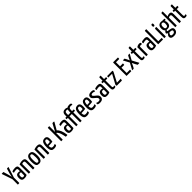

<svg xmlns="http://www.w3.org/2000/svg" viewBox="946 -3780 7017 7017"><g transform="rotate(-45 4454.0 -271.5)"><path d="M207.3 -234.3 161.1 -234.6 6 -687.2Q3.7 -694.1 7.3 -696.7Q10.9 -699.4 31.1 -699.7Q51.4 -700 98.1 -700L137.6 -562.7Q145.2 -538.7 153.5 -507.5Q161.9 -476.4 169.3 -445.2Q176.6 -414.1 181.5 -389.4Q186.5 -364.8 187.1 -353.7Q188.4 -364.8 193.4 -389.4Q198.3 -414.1 205.8 -445.2Q213.3 -476.4 221.7 -507.9Q230.1 -539.3 237.3 -563.3L272.2 -685.3Q274.5 -692.8 278.9 -695.8Q283.3 -698.7 301 -699.4Q318.6 -700 359.8 -700ZM144 0V-342.4H225V-16.5Q225 -8.2 221.8 -4.9Q218.5 -1.6 201.8 -0.8Q185.2 0 144 0Z M482.9 10Q455.2 10.4 429.7 5.7Q404.2 1.1 383.9 -14.2Q363.5 -29.5 351.7 -60Q339.8 -90.5 339.8 -142.1Q339.8 -194.2 350.9 -226.5Q362 -258.8 381.1 -276.3Q400.3 -293.8 424.1 -299.9Q448 -306.1 473.1 -306.1Q489.4 -306.1 510.6 -303.2Q531.9 -300.4 546.6 -292.8Q546.6 -292.8 546.6 -306.8Q546.6 -320.8 546.6 -339.4Q546.6 -358 546.6 -372Q546.6 -395.6 539.5 -408.4Q532.3 -421.1 518.5 -426.4Q504.8 -431.6 484.6 -431.6Q446.3 -431.6 410.2 -424.7Q374.1 -417.8 351.9 -408.8Q345.3 -421.3 343 -433.8Q340.8 -446.3 340.8 -455.5Q340.8 -463.1 343.4 -471.1Q346 -479.2 351.6 -482.8Q364.7 -491.1 406 -500.6Q447.3 -510 504.5 -510Q568.9 -510 598.3 -483.2Q627.6 -456.4 627.6 -388.4V-334.7Q627.6 -277.7 627.3 -220.3Q626.9 -162.9 625.9 -112.6Q624.9 -62.2 622.3 -24.1Q601.9 -11.9 566.8 -1Q531.7 10 482.9 10ZM490.5 -58Q507 -58 522.1 -63.2Q537.1 -68.3 543.2 -74.7Q544.6 -91.4 545.4 -119Q546.3 -146.6 546.5 -177.9Q546.6 -209.2 546.6 -236.2Q536.7 -241.2 523.4 -243.2Q510.1 -245.2 499.5 -245.2Q484.5 -245.2 470.9 -241.5Q457.4 -237.9 447 -227.3Q436.7 -216.7 430.7 -196.8Q424.7 -176.9 424.7 -144.4Q424.7 -116.9 429.4 -100Q434 -83.1 442.8 -73.7Q451.6 -64.3 463.9 -61.2Q476.2 -58 490.5 -58Z M710 0V-475.9Q729.9 -485 756.7 -492.7Q783.5 -500.4 812.8 -505.2Q842.1 -510 868.5 -510Q921.3 -510 951.9 -496.7Q982.5 -483.5 995.7 -454.2Q1009 -425 1009 -376.4V-16.5Q1009 -8.2 1005.1 -4.9Q1001.2 -1.6 983.8 -0.8Q966.5 0 925.4 0V-352.3Q925.4 -399.4 914.3 -419.4Q903.2 -439.4 865.6 -439.4Q849.3 -439.4 828.2 -435Q807.1 -430.6 791 -421.4V-16.5Q791 -8.2 787.4 -4.9Q783.8 -1.6 766.8 -0.8Q749.8 0 710 0Z M1241 10Q1203.1 10 1173.6 0.7Q1144.2 -8.6 1124.1 -35.6Q1104.1 -62.6 1094.1 -114.1Q1084 -165.6 1084 -249.9Q1084 -387.4 1128.3 -448.7Q1172.5 -510 1250.4 -510Q1303.3 -510 1337.7 -488.1Q1372 -466.3 1388.8 -410.3Q1405.7 -354.2 1405.7 -252.5Q1405.7 -112.8 1363.7 -51.4Q1321.6 10 1241 10ZM1243.3 -58.7Q1265.3 -58.7 1281.9 -74.5Q1298.5 -90.3 1308 -132.3Q1317.6 -174.3 1317.6 -252Q1317.6 -331.8 1310 -372.5Q1302.4 -413.3 1287 -427.3Q1271.6 -441.3 1247.5 -441.3Q1225.2 -441.3 1208.1 -425.6Q1191 -409.9 1181.6 -368Q1172.2 -326.2 1172.2 -248.1Q1172.2 -186.6 1177 -148.6Q1181.7 -110.6 1190.5 -91.4Q1199.2 -72.2 1212.9 -65.4Q1226.5 -58.7 1243.3 -58.7Z M1478 0V-475.9Q1497.9 -485 1524.7 -492.7Q1551.5 -500.4 1580.8 -505.2Q1610.1 -510 1636.5 -510Q1689.3 -510 1719.9 -496.7Q1750.5 -483.5 1763.7 -454.2Q1777 -425 1777 -376.4V-16.5Q1777 -8.2 1773.1 -4.9Q1769.2 -1.6 1751.8 -0.8Q1734.5 0 1693.4 0V-352.3Q1693.4 -399.4 1682.3 -419.4Q1671.2 -439.4 1633.6 -439.4Q1617.3 -439.4 1596.2 -435Q1575.1 -430.6 1559 -421.4V-16.5Q1559 -8.2 1555.4 -4.9Q1551.8 -1.6 1534.8 -0.8Q1517.8 0 1478 0Z M2014.4 10Q1979.7 10 1950.4 0.6Q1921 -8.9 1899.6 -33.8Q1878.2 -58.8 1866.4 -104.9Q1854.5 -151.1 1854.5 -224.2Q1854.5 -318.1 1869.6 -374.9Q1884.6 -431.8 1910 -460.8Q1935.4 -489.8 1967.2 -499.9Q1999 -510 2031.9 -510Q2094.7 -510 2126.8 -469.9Q2158.9 -429.8 2158.9 -349.5Q2158.9 -315.9 2156.4 -281.1Q2153.9 -246.3 2147.3 -219.4Q2112.7 -212.4 2070.8 -209Q2028.9 -205.7 1990.8 -204.4Q1952.7 -203 1928.3 -203.2Q1904 -203.4 1904 -203.4L1905.2 -269.5Q1905.2 -269.5 1924 -269Q1942.7 -268.5 1970.6 -268.8Q1998.4 -269.2 2026.9 -271.7Q2055.4 -274.2 2075.2 -280Q2077.8 -293.9 2078.8 -309.9Q2079.8 -325.9 2079.8 -340.1Q2079.5 -394.4 2067.6 -416.6Q2055.7 -438.7 2022.6 -438.7Q2005.7 -438.7 1990.3 -429.5Q1975 -420.2 1963.1 -396.9Q1951.3 -373.5 1944.7 -332.4Q1938.1 -291.3 1938.1 -227.4Q1938.1 -180 1943.6 -149.2Q1949.1 -118.5 1960.3 -101.1Q1971.6 -83.6 1989.5 -76.3Q2007.4 -69.1 2031.6 -69.1Q2062.1 -69.1 2091.4 -77.3Q2120.7 -85.5 2145.3 -100.2Q2149.6 -88.4 2151.3 -72.7Q2152.9 -57 2152.9 -45Q2152.9 -29.5 2133.8 -16.9Q2114.6 -4.4 2083.3 2.8Q2052 10 2014.4 10Z M2676.9 1.6Q2663.5 1.6 2649.3 1Q2635.1 0.4 2620.5 -0.6Q2609.5 -59.3 2598.4 -107.6Q2587.3 -155.8 2574.4 -194.9Q2561.6 -234 2545.1 -264.5Q2528.6 -295 2507.6 -317.6Q2495.2 -331.3 2479.8 -339.4Q2464.4 -347.4 2449 -350.5V-365L2626.1 -695.1Q2640.4 -698.7 2654 -699.7Q2667.5 -700.6 2678 -700.6Q2722.9 -700.6 2711.2 -677.2L2550 -397.8Q2609.5 -352.8 2650 -257.3Q2690.4 -161.8 2709.8 -18.2Q2710.8 -7.3 2704.4 -2.8Q2698 1.6 2676.9 1.6ZM2385.1 0V-683.5Q2385.1 -691.8 2388.7 -695.1Q2392.3 -698.4 2409.3 -699.2Q2426.2 -700 2467.4 -700V-16.5Q2467.4 -8.2 2464.1 -4.9Q2460.8 -1.6 2443.5 -0.8Q2426.2 0 2385.1 0Z M2903.9 10Q2876.2 10.4 2850.7 5.7Q2825.2 1.1 2804.9 -14.2Q2784.5 -29.5 2772.7 -60Q2760.8 -90.5 2760.8 -142.1Q2760.8 -194.2 2771.9 -226.5Q2783 -258.8 2802.1 -276.3Q2821.3 -293.8 2845.1 -299.9Q2869 -306.1 2894.1 -306.1Q2910.4 -306.1 2931.6 -303.2Q2952.9 -300.4 2967.6 -292.8Q2967.6 -292.8 2967.6 -306.8Q2967.6 -320.8 2967.6 -339.4Q2967.6 -358 2967.6 -372Q2967.6 -395.6 2960.5 -408.4Q2953.3 -421.1 2939.5 -426.4Q2925.8 -431.6 2905.6 -431.6Q2867.3 -431.6 2831.2 -424.7Q2795.1 -417.8 2772.9 -408.8Q2766.3 -421.3 2764 -433.8Q2761.8 -446.3 2761.8 -455.5Q2761.8 -463.1 2764.4 -471.1Q2767 -479.2 2772.6 -482.8Q2785.7 -491.1 2827 -500.6Q2868.3 -510 2925.5 -510Q2989.9 -510 3019.3 -483.2Q3048.6 -456.4 3048.6 -388.4V-334.7Q3048.6 -277.7 3048.3 -220.3Q3047.9 -162.9 3046.9 -112.6Q3045.9 -62.2 3043.3 -24.1Q3022.9 -11.9 2987.8 -1Q2952.7 10 2903.9 10ZM2911.5 -58Q2928 -58 2943.1 -63.2Q2958.1 -68.3 2964.2 -74.7Q2965.6 -91.4 2966.4 -119Q2967.3 -146.6 2967.5 -177.9Q2967.6 -209.2 2967.6 -236.2Q2957.7 -241.2 2944.4 -243.2Q2931.1 -245.2 2920.5 -245.2Q2905.5 -245.2 2891.9 -241.5Q2878.4 -237.9 2868 -227.3Q2857.7 -216.7 2851.7 -196.8Q2845.7 -176.9 2845.7 -144.4Q2845.7 -116.9 2850.4 -100Q2855 -83.1 2863.8 -73.7Q2872.6 -64.3 2884.9 -61.2Q2897.2 -58 2911.5 -58Z M3161.3 0V-431.3H3092.5Q3092.5 -463.7 3093.3 -478.1Q3094.1 -492.5 3098.7 -496.2Q3103.3 -500 3113.5 -500H3161.3V-569.3Q3161.3 -625.6 3177.2 -658.6Q3193 -691.6 3217.9 -708Q3242.7 -724.5 3269.7 -729.4Q3296.7 -734.4 3318.2 -734.4Q3354.8 -734.4 3385.5 -722.4Q3416.3 -710.4 3437.6 -693.1L3389.6 -644.6Q3375.7 -654.6 3359.3 -659.8Q3342.9 -665 3318.6 -665Q3308.8 -665 3295.9 -662.7Q3283 -660.3 3271 -652.3Q3258.9 -644.4 3250.6 -626.4Q3242.3 -608.5 3242.3 -577.6V-500H3341.6Q3341.6 -468.3 3340.5 -453.6Q3339.3 -438.8 3336 -435.1Q3332.7 -431.3 3324.5 -431.3H3242.3V-16.5Q3242.3 -16.5 3240.3 -8.2Q3238.3 0 3225.8 0ZM3364 0V-431.3H3302.2Q3302.2 -463.7 3303 -478.1Q3303.8 -492.5 3308.4 -496.2Q3313 -500 3323.2 -500H3364V-560.5Q3364 -619.9 3379.8 -655.6Q3395.7 -691.2 3421 -709Q3446.3 -726.8 3475.7 -732.8Q3505.1 -738.7 3532 -738.7Q3581.3 -738.7 3603 -727.2Q3624.6 -715.6 3624.6 -692.1Q3624.6 -686.2 3622.3 -674.9Q3620 -663.7 3616 -653.2Q3597.4 -660.8 3579.6 -663.1Q3561.7 -665.5 3544.9 -665.5Q3525.2 -665.5 3507.3 -662.1Q3489.5 -658.8 3475.4 -648.6Q3461.2 -638.5 3453.1 -619Q3445 -599.5 3445 -566.9V-500H3534.6Q3534.6 -468.3 3533.4 -453.6Q3532.3 -438.8 3529 -435.1Q3525.7 -431.3 3517.4 -431.3H3445V-16.5Q3445 -16.5 3443 -8.2Q3441 0 3428.5 0Z M3709.4 10Q3674.7 10 3645.4 0.6Q3616 -8.9 3594.6 -33.8Q3573.2 -58.8 3561.4 -104.9Q3549.5 -151.1 3549.5 -224.2Q3549.5 -318.1 3564.6 -374.9Q3579.6 -431.8 3605 -460.8Q3630.4 -489.8 3662.2 -499.9Q3694 -510 3726.9 -510Q3789.7 -510 3821.8 -469.9Q3853.9 -429.8 3853.9 -349.5Q3853.9 -315.9 3851.4 -281.1Q3848.9 -246.3 3842.3 -219.4Q3807.7 -212.4 3765.8 -209Q3723.9 -205.7 3685.8 -204.4Q3647.7 -203 3623.3 -203.2Q3599 -203.4 3599 -203.4L3600.2 -269.5Q3600.2 -269.5 3619 -269Q3637.7 -268.5 3665.6 -268.8Q3693.4 -269.2 3721.9 -271.7Q3750.4 -274.2 3770.2 -280Q3772.8 -293.9 3773.8 -309.9Q3774.8 -325.9 3774.8 -340.1Q3774.5 -394.4 3762.6 -416.6Q3750.7 -438.7 3717.6 -438.7Q3700.7 -438.7 3685.3 -429.5Q3670 -420.2 3658.1 -396.9Q3646.3 -373.5 3639.7 -332.4Q3633.1 -291.3 3633.1 -227.4Q3633.1 -180 3638.6 -149.2Q3644.1 -118.5 3655.3 -101.1Q3666.6 -83.6 3684.5 -76.3Q3702.4 -69.1 3726.6 -69.1Q3757.1 -69.1 3786.4 -77.3Q3815.7 -85.5 3840.3 -100.2Q3844.6 -88.4 3846.3 -72.7Q3847.9 -57 3847.9 -45Q3847.9 -29.5 3828.8 -16.9Q3809.6 -4.4 3778.3 2.8Q3747 10 3709.4 10Z M4069.4 10Q4034.7 10 4005.4 0.6Q3976 -8.9 3954.6 -33.8Q3933.2 -58.8 3921.4 -104.9Q3909.5 -151.1 3909.5 -224.2Q3909.5 -318.1 3924.6 -374.9Q3939.6 -431.8 3965 -460.8Q3990.4 -489.8 4022.2 -499.9Q4054 -510 4086.9 -510Q4149.7 -510 4181.8 -469.9Q4213.9 -429.8 4213.9 -349.5Q4213.9 -315.9 4211.4 -281.1Q4208.9 -246.3 4202.3 -219.4Q4167.7 -212.4 4125.8 -209Q4083.9 -205.7 4045.8 -204.4Q4007.7 -203 3983.3 -203.2Q3959 -203.4 3959 -203.4L3960.2 -269.5Q3960.2 -269.5 3979 -269Q3997.7 -268.5 4025.6 -268.8Q4053.4 -269.2 4081.9 -271.7Q4110.4 -274.2 4130.2 -280Q4132.8 -293.9 4133.8 -309.9Q4134.8 -325.9 4134.8 -340.1Q4134.5 -394.4 4122.6 -416.6Q4110.7 -438.7 4077.6 -438.7Q4060.7 -438.7 4045.3 -429.5Q4030 -420.2 4018.1 -396.9Q4006.3 -373.5 3999.7 -332.4Q3993.1 -291.3 3993.1 -227.4Q3993.1 -180 3998.6 -149.2Q4004.1 -118.5 4015.3 -101.1Q4026.6 -83.6 4044.5 -76.3Q4062.4 -69.1 4086.6 -69.1Q4117.1 -69.1 4146.4 -77.3Q4175.7 -85.5 4200.3 -100.2Q4204.6 -88.4 4206.3 -72.7Q4207.9 -57 4207.9 -45Q4207.9 -29.5 4188.8 -16.9Q4169.6 -4.4 4138.3 2.8Q4107 10 4069.4 10Z M4391.9 10Q4338.6 10 4304.2 -2.5Q4269.9 -15 4269.9 -40.5Q4269.9 -50.1 4273 -62.3Q4276.2 -74.6 4284.4 -87.7Q4306.1 -75.3 4330.5 -69.3Q4355 -63.2 4383.7 -63.2Q4422.4 -63.2 4443.9 -78.8Q4465.4 -94.3 4465.4 -124.6Q4465.4 -145.1 4456.8 -164Q4448.2 -183 4425.1 -202.8L4328.2 -286Q4294.1 -314.3 4282.4 -340.6Q4270.7 -366.8 4270.7 -391.6Q4270.7 -426.6 4288.3 -453.2Q4305.9 -479.8 4342.3 -494.9Q4378.6 -510 4434.3 -510Q4485.7 -510 4512.6 -500.2Q4539.5 -490.4 4549.6 -477.5Q4559.7 -464.6 4559.7 -454Q4559.7 -432.8 4542.3 -412.7Q4519.5 -426.6 4495.9 -433Q4472.3 -439.4 4444 -439.4Q4408.4 -439.4 4386.8 -426.8Q4365.3 -414.2 4365.3 -390.7Q4365.3 -377.8 4372.6 -364.1Q4379.9 -350.5 4405.2 -329.4L4497.9 -253.7Q4530.7 -222.5 4544 -194.8Q4557.4 -167.1 4557.4 -129.1Q4557.4 -62.8 4513.1 -26.4Q4468.9 10 4391.9 10Z M4756.9 10Q4729.2 10.4 4703.7 5.7Q4678.2 1.1 4657.9 -14.2Q4637.5 -29.5 4625.7 -60Q4613.8 -90.5 4613.8 -142.1Q4613.8 -194.2 4624.9 -226.5Q4636 -258.8 4655.1 -276.3Q4674.3 -293.8 4698.1 -299.9Q4722 -306.1 4747.1 -306.1Q4763.4 -306.1 4784.6 -303.2Q4805.9 -300.4 4820.6 -292.8Q4820.6 -292.8 4820.6 -306.8Q4820.6 -320.8 4820.6 -339.4Q4820.6 -358 4820.6 -372Q4820.6 -395.6 4813.5 -408.4Q4806.3 -421.1 4792.5 -426.4Q4778.8 -431.6 4758.6 -431.6Q4720.3 -431.6 4684.2 -424.7Q4648.1 -417.8 4625.9 -408.8Q4619.3 -421.3 4617 -433.8Q4614.8 -446.3 4614.8 -455.5Q4614.8 -463.1 4617.4 -471.1Q4620 -479.2 4625.6 -482.8Q4638.7 -491.1 4680 -500.6Q4721.3 -510 4778.5 -510Q4842.9 -510 4872.3 -483.2Q4901.6 -456.4 4901.6 -388.4V-334.7Q4901.6 -277.7 4901.3 -220.3Q4900.9 -162.9 4899.9 -112.6Q4898.9 -62.2 4896.3 -24.1Q4875.9 -11.9 4840.8 -1Q4805.7 10 4756.9 10ZM4764.5 -58Q4781 -58 4796.1 -63.2Q4811.1 -68.3 4817.2 -74.7Q4818.6 -91.4 4819.4 -119Q4820.3 -146.6 4820.5 -177.9Q4820.6 -209.2 4820.6 -236.2Q4810.7 -241.2 4797.4 -243.2Q4784.1 -245.2 4773.5 -245.2Q4758.5 -245.2 4744.9 -241.5Q4731.4 -237.9 4721 -227.3Q4710.7 -216.7 4704.7 -196.8Q4698.7 -176.9 4698.7 -144.4Q4698.7 -116.9 4703.4 -100Q4708 -83.1 4716.8 -73.7Q4725.6 -64.3 4737.9 -61.2Q4750.2 -58 4764.5 -58Z M5115.2 10Q5072.6 10 5052.2 -8.3Q5031.8 -26.5 5025.7 -60.3Q5019.6 -94 5019.6 -138.8V-430H4951.5Q4951.5 -461.7 4952.3 -476.5Q4953.2 -491.2 4957.1 -495.6Q4961 -500 4969.2 -500H5019.6V-652Q5019.6 -666.5 5026.3 -672.1Q5033 -677.7 5050.3 -678.9Q5067.6 -680 5100.6 -680V-500H5203.4Q5203.4 -468.6 5202.8 -453.7Q5202.1 -438.8 5198.7 -434.4Q5195.2 -430 5187 -430H5100.6V-139Q5100.6 -118.1 5102.3 -99.8Q5104 -81.4 5111.5 -70.7Q5119 -60 5136.6 -60Q5154.5 -60 5167.3 -63.7Q5180.2 -67.4 5195.3 -74.7Q5197.3 -66.9 5199.1 -56.9Q5200.9 -46.9 5200.9 -34.5Q5200.9 -16.5 5187.5 -6.7Q5174 3 5154.5 6.5Q5134.9 10 5115.2 10Z M5258.3 0Q5258.3 0 5251.4 -9.7Q5244.6 -19.3 5244.6 -40.2Q5244.6 -48.7 5246.2 -55.8Q5247.9 -62.9 5251.5 -70.7L5445.7 -431.3H5343.2Q5315 -431.3 5291.4 -430Q5267.7 -428.7 5251.9 -426.7Q5249.6 -439.4 5249.2 -449.2Q5248.9 -459 5248.9 -464.6Q5248.9 -482.9 5255 -491.5Q5261 -500 5274.8 -500H5529.4Q5529.4 -500 5533.7 -493.9Q5538 -487.9 5538 -475.1Q5538 -469.2 5536 -459.3Q5534 -449.5 5528.1 -435.1L5339.6 -75.2H5427.8Q5469.5 -75.2 5493.9 -78.6Q5518.3 -82.1 5533.4 -86Q5534.7 -79.5 5535.3 -68.2Q5536 -56.9 5536 -50Q5535.3 -25.1 5529.4 -12.6Q5523.5 0 5503.6 0Z M5761.4 0V-683.5Q5761.4 -683.5 5763.9 -691.8Q5766.4 -700 5777.9 -700H6017.6Q6017.6 -667.3 6016.9 -652Q6016.3 -636.6 6013.2 -631.7Q6010 -626.8 6002.5 -626.8H5842.4V-73.2H6013.7Q6013.7 -39.3 6012.9 -23.7Q6012.1 -8.2 6009.1 -4.1Q6006 0 5998 0ZM5772.3 -343.5V-418H5993Q5993 -371.9 5991.1 -357.7Q5989.3 -343.5 5977.9 -343.5Z M6052.1 0 6201.7 -275.5 6242.4 -304.9Q6242.4 -304.9 6251.8 -326.1Q6261.1 -347.2 6275.1 -376.9Q6289.2 -406.6 6302.1 -432.3L6332.6 -485.9Q6335.9 -493.5 6341 -496.1Q6346 -498.7 6363.7 -499.4Q6381.4 -500 6422.9 -500L6276.2 -232.5L6245.9 -222.6Q6245.9 -222.6 6239 -207.1Q6232 -191.7 6221.4 -167.2Q6210.7 -142.7 6197.8 -115.4Q6184.9 -88 6173.1 -64.9L6144.4 -15.7Q6141.1 -8.2 6133.9 -4.9Q6126.7 -1.6 6108.2 -0.8Q6089.7 0 6052.1 0ZM6338.2 0 6300.9 -65.6Q6288.4 -88.4 6275.6 -115.2Q6262.7 -142.1 6251.6 -166.4Q6240.4 -190.7 6233.3 -206.3Q6226.3 -221.9 6226.3 -221.9L6207.9 -233.7L6071.7 -486.6Q6068.7 -493.1 6071.2 -495.7Q6073.6 -498.4 6092.6 -499.2Q6111.5 -500 6156.9 -500L6194.4 -431.6Q6207.3 -406.8 6221.2 -377.3Q6235 -347.8 6244.2 -326.4Q6253.3 -304.9 6253.3 -304.9L6282.7 -288.2L6428 -18.7Q6433.3 -9.5 6430.5 -5.6Q6427.7 -1.6 6407.6 -0.8Q6387.5 0 6338.2 0Z M6629.2 10Q6586.6 10 6566.2 -8.3Q6545.8 -26.5 6539.7 -60.3Q6533.6 -94 6533.6 -138.8V-430H6465.5Q6465.5 -461.7 6466.3 -476.5Q6467.2 -491.2 6471.1 -495.6Q6475 -500 6483.2 -500H6533.6V-652Q6533.6 -666.5 6540.3 -672.1Q6547 -677.7 6564.3 -678.9Q6581.6 -680 6614.6 -680V-500H6717.4Q6717.4 -468.6 6716.8 -453.7Q6716.1 -438.8 6712.7 -434.4Q6709.2 -430 6701 -430H6614.6V-139Q6614.6 -118.1 6616.3 -99.8Q6618 -81.4 6625.5 -70.7Q6633 -60 6650.6 -60Q6668.5 -60 6681.3 -63.7Q6694.2 -67.4 6709.3 -74.7Q6711.3 -66.9 6713.1 -56.9Q6714.9 -46.9 6714.9 -34.5Q6714.9 -16.5 6701.5 -6.7Q6688 3 6668.5 6.5Q6648.9 10 6629.2 10Z M6783 0V-465.4Q6812.2 -485.8 6847.1 -497.9Q6882.1 -510 6919.2 -510Q6958 -510 6973.5 -499.4Q6989 -488.8 6989 -468.1Q6989 -460.2 6987 -446.8Q6985 -433.4 6979.7 -420.4Q6969.4 -426.1 6957.4 -429.2Q6945.5 -432.2 6932.2 -432.2Q6915.4 -432.2 6898 -426.7Q6880.5 -421.1 6865.9 -409.6L6865.3 -16.5Q6865.3 -8.2 6861.8 -4.9Q6858.4 -1.6 6841.1 -0.8Q6823.8 0 6783 0Z M7172.9 10Q7145.2 10.4 7119.7 5.7Q7094.2 1.1 7073.9 -14.2Q7053.5 -29.5 7041.7 -60Q7029.8 -90.5 7029.8 -142.1Q7029.8 -194.2 7040.9 -226.5Q7052 -258.8 7071.1 -276.3Q7090.3 -293.8 7114.1 -299.9Q7138 -306.1 7163.1 -306.1Q7179.4 -306.1 7200.6 -303.2Q7221.9 -300.4 7236.6 -292.8Q7236.6 -292.8 7236.6 -306.8Q7236.6 -320.8 7236.6 -339.4Q7236.6 -358 7236.6 -372Q7236.6 -395.6 7229.5 -408.4Q7222.3 -421.1 7208.5 -426.4Q7194.8 -431.6 7174.6 -431.6Q7136.3 -431.6 7100.2 -424.7Q7064.1 -417.8 7041.9 -408.8Q7035.3 -421.3 7033 -433.8Q7030.8 -446.3 7030.8 -455.5Q7030.8 -463.1 7033.4 -471.1Q7036 -479.2 7041.6 -482.8Q7054.7 -491.1 7096 -500.6Q7137.3 -510 7194.5 -510Q7258.9 -510 7288.3 -483.2Q7317.6 -456.4 7317.6 -388.4V-334.7Q7317.6 -277.7 7317.3 -220.3Q7316.9 -162.9 7315.9 -112.6Q7314.9 -62.2 7312.3 -24.1Q7291.9 -11.9 7256.8 -1Q7221.7 10 7172.9 10ZM7180.5 -58Q7197 -58 7212.1 -63.2Q7227.1 -68.3 7233.2 -74.7Q7234.6 -91.4 7235.4 -119Q7236.3 -146.6 7236.5 -177.9Q7236.6 -209.2 7236.6 -236.2Q7226.7 -241.2 7213.4 -243.2Q7200.1 -245.2 7189.5 -245.2Q7174.5 -245.2 7160.9 -241.5Q7147.4 -237.9 7137 -227.3Q7126.7 -216.7 7120.7 -196.8Q7114.7 -176.9 7114.7 -144.4Q7114.7 -116.9 7119.4 -100Q7124 -83.1 7132.8 -73.7Q7141.6 -64.3 7153.9 -61.2Q7166.2 -58 7180.5 -58Z M7398.4 0V-676.6Q7398.4 -688.5 7402 -693.4Q7405.6 -698.4 7422.7 -699.2Q7439.9 -700 7480.1 -700V-76.1H7652.1V-16.5Q7652.1 -6.2 7647.7 -3.1Q7643.2 0 7635.6 0Z M7715.4 0V-463Q7715.4 -482 7722.2 -489.5Q7729.1 -497.1 7746.9 -498.5Q7764.7 -500 7797.7 -500V-16.5Q7797.7 -8.2 7794.2 -4.9Q7790.8 -1.6 7773.7 -0.8Q7756.5 0 7715.4 0ZM7754.2 -569.3Q7734.5 -569.7 7723.7 -583.1Q7712.9 -596.6 7713.3 -631.6Q7713.6 -659.2 7724.9 -675.6Q7736.2 -692 7759.5 -692Q7783.1 -692 7791.8 -678.8Q7800.5 -665.7 7800.1 -634.2Q7799.8 -603.7 7788.3 -586.5Q7776.9 -569.3 7754.2 -569.3Z M8026.6 196.7Q7959.6 196.7 7925 180.1Q7890.3 163.5 7878.3 138.3Q7866.3 113.2 7866.3 87.5Q7866.3 53 7886 23.5Q7905.6 -6 7936.3 -28.4Q7967 -50.8 8000.7 -61.4L8030.8 -36.8Q8011.7 -28.8 7992.8 -11.9Q7973.9 4.9 7961.9 26Q7949.9 47 7949.9 68.7Q7949.9 84.3 7956.5 96.4Q7963.1 108.6 7981.7 115.4Q8000.4 122.2 8034.3 122.2Q8087.9 122.2 8112 96.6Q8136 71 8136 44.6Q8136 21.9 8126 9.3Q8116 -3.3 8091.3 -9.8Q8066.6 -16.3 8022.7 -19.3Q7981.1 -23.4 7948.8 -31.4Q7916.6 -39.4 7898.7 -53.2Q7880.7 -67.1 7881.4 -87.1Q7882 -103.4 7892.1 -120.9Q7902.2 -138.4 7920.7 -156.7Q7939.2 -175 7963.6 -191.8L8014.1 -174.6Q8008.1 -171.5 7996.9 -160.8Q7985.7 -150.2 7976.6 -137.6Q7967.6 -125 7967.6 -114.3Q7967.6 -100.9 8001.5 -95.2Q8035.5 -89.4 8085.6 -82.7Q8125.5 -76.8 8155 -64.6Q8184.5 -52.3 8201.4 -29.2Q8218.3 -6.1 8218.3 33.9Q8218.3 76.9 8198.1 114.2Q8177.9 151.5 8135.9 174.1Q8093.9 196.7 8026.6 196.7ZM8039 -154Q7978.5 -154 7944.5 -177.2Q7910.5 -200.5 7896.7 -239.8Q7883 -279.2 7883 -326.8Q7883 -393.2 7904.2 -433.4Q7925.4 -473.5 7963 -491.8Q8000.7 -510 8049.5 -510Q8061.5 -510 8077.9 -507.2Q8094.3 -504.4 8108.3 -498.7L8124.7 -462.7Q8159.5 -448.9 8180.2 -415.9Q8201 -383 8201 -328.6Q8201 -276 8184.5 -236.9Q8168 -197.7 8132.5 -175.8Q8097 -154 8039 -154ZM8043.3 -216.2Q8069.6 -216.2 8086.3 -230.9Q8103 -245.5 8111.2 -275.2Q8119.3 -304.8 8119.3 -348.1Q8119.3 -402.8 8101 -426.6Q8082.7 -450.4 8046.3 -450.4Q8024.8 -450.4 8006.9 -438.6Q7989 -426.7 7978.8 -400.3Q7968.5 -373.9 7968.5 -329.4Q7968.5 -294 7974.3 -268.4Q7980 -242.8 7996.1 -229.5Q8012.1 -216.2 8043.3 -216.2ZM8199 -432.5Q8184 -432.5 8162.8 -437.5Q8141.6 -442.6 8120.8 -449.2Q8099.9 -455.9 8086.3 -460.9Q8072.8 -465.9 8072.8 -465.9L8064.3 -502.4H8218.9Q8222.1 -496.6 8224.7 -487.1Q8227.3 -477.7 8227.3 -463.6Q8227.3 -447.3 8219.6 -439.9Q8211.9 -432.5 8199 -432.5Z M8281.6 0V-698Q8281.6 -717 8288.2 -724.5Q8294.7 -732.1 8312.2 -733.5Q8329.7 -735 8362.6 -735V-470.8Q8386 -490.9 8416.3 -500.5Q8446.7 -510 8474.9 -510Q8518.5 -510 8540.8 -494.6Q8563.1 -479.2 8571.2 -450Q8579.2 -420.8 8579.2 -378.2V-16.5Q8579.2 -8.2 8574.7 -4.9Q8570.1 -1.6 8552.8 -0.8Q8535.5 0 8495.6 0V-355.5Q8495.6 -388.7 8485.5 -411.8Q8475.4 -434.8 8437.9 -434.8Q8421.2 -434.8 8401.1 -429Q8381 -423.1 8362.6 -407.3V-16.5Q8362.6 -8.2 8359.4 -4.9Q8356.1 -1.6 8339.1 -0.8Q8322.1 0 8281.6 0Z M8799.2 10Q8756.6 10 8736.2 -8.3Q8715.8 -26.5 8709.7 -60.3Q8703.6 -94 8703.6 -138.8V-430H8635.5Q8635.5 -461.7 8636.3 -476.5Q8637.2 -491.2 8641.1 -495.6Q8645 -500 8653.2 -500H8703.6V-652Q8703.6 -666.5 8710.3 -672.1Q8717 -677.7 8734.3 -678.9Q8751.6 -680 8784.6 -680V-500H8887.4Q8887.4 -468.6 8886.8 -453.7Q8886.1 -438.8 8882.7 -434.4Q8879.2 -430 8871 -430H8784.6V-139Q8784.6 -118.1 8786.3 -99.8Q8788 -81.4 8795.5 -70.7Q8803 -60 8820.6 -60Q8838.5 -60 8851.3 -63.7Q8864.2 -67.4 8879.3 -74.7Q8881.3 -66.9 8883.1 -56.9Q8884.9 -46.9 8884.9 -34.5Q8884.9 -16.5 8871.5 -6.7Q8858 3 8838.5 6.5Q8818.9 10 8799.2 10Z"/></g></svg>

Font: Yanone Kaffeesatz ExtraLight
Style: Regular
Weight: 200
Designer: Yanone (Cyrillic: Daniel Pouzeot, Huerta Tipografica, and Cyreal)
Foundry: Yanone
Version: Version 2.003